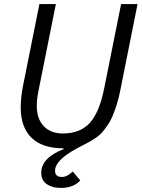

<svg xmlns="http://www.w3.org/2000/svg" viewBox="-20 -718 697 945"><path d="M174 -698H255L169 -269Q161 -229 161 -197Q161 -133 195.5 -97Q230 -61 289 -61Q374 -61 421.5 -112.5Q469 -164 493 -284L576 -698H657L573 -278Q565 -236 554 -201.5Q543 -167 532.5 -143Q522 -119 507 -98Q492 -77 481.5 -65Q471 -53 452 -40Q433 -27 423 -21.5Q413 -16 391.5 -5Q370 6 361 11Q251 70 251 122Q251 153 284 153Q311 153 338 126L375 170Q342 207 279 207Q238 207 210.5 188.5Q183 170 183 132Q183 59 293 16L292 12Q188 12 135 -40Q82 -92 82 -189Q82 -239 93 -294Z"/></svg>

Font: Aneliza
Style: Italic
Weight: 400
Italic angle: -11.31°
Designer: Mike Abbink, Paul van der Laan, Pieter van Rosmalen
Foundry: Bold Monday
Version: Version 3.0